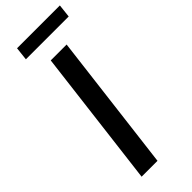

<svg xmlns="http://www.w3.org/2000/svg" viewBox="-294 -949 983 983"><g transform="rotate(-45 197.0 -458.0)"><path d="M76 -844 84 -916H394L386 -844ZM70 0 162 -750H277L185 0Z"/></g></svg>

Font: Orkney Medium
Style: MediumItalic
Weight: 500
Designer: Samuel Oakes and Alfredo Marco Pradil
Foundry: Alfredo Marco Pradil
Version: 1.0; ttfautohint (v1.5)